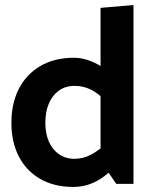

<svg xmlns="http://www.w3.org/2000/svg" viewBox="-20 -726 612 758"><path d="M377 -91 439 0H507V-706L377 -695ZM404 -163Q369 -131 338.5 -115Q308 -99 274 -99Q239 -99 212.5 -117.5Q186 -136 172.5 -168Q159 -200 159 -241Q159 -284 172.5 -316.5Q186 -349 212 -368Q238 -387 275 -387Q308 -387 338.5 -372.5Q369 -358 405 -319L441 -407Q426 -430 398.5 -451Q371 -472 337.5 -485Q304 -498 273 -498Q195 -498 139.5 -465.5Q84 -433 54.5 -375.5Q25 -318 25 -241Q25 -165 54.5 -108Q84 -51 139 -19.5Q194 12 269 12Q304 12 334.5 1Q365 -10 392 -30.5Q419 -51 441 -78Z"/></svg>

Font: Catamaran Thin
Style: Bold
Weight: 700
Version: Version 2.000